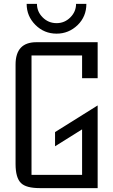

<svg xmlns="http://www.w3.org/2000/svg" viewBox="-20 -967 582 987"><path d="M60 -635Q60 -750 167 -750H482V-565H402V-682H142V-68H402V-302L263 -215V-288L482 -425V0H185Q114 0 88 -26Q60 -53 60 -124ZM424 -947Q424 -882 379 -838Q333 -794 271 -794Q207 -794 162 -839Q117 -884 117 -947H170Q170 -907 199.5 -877.5Q229 -848 271 -848Q312 -848 341.5 -877.5Q371 -907 371 -947Z"/></svg>

Font: Kelly Slab
Style: Regular
Weight: 400
Designer: Denis Masharov
Foundry: Denis Masharov
Version: Version 1.001